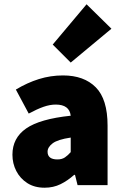

<svg xmlns="http://www.w3.org/2000/svg" viewBox="-20 -864 576 896"><path d="M188 12Q141 12 107.5 -9.5Q74 -31 56 -66Q38 -101 38 -142Q38 -220 102 -264.5Q166 -309 310 -324Q304 -376 240 -376Q213 -376 183 -365.5Q153 -355 114 -334L54 -446Q107 -478 161.5 -495Q216 -512 274 -512Q372 -512 427 -456.5Q482 -401 482 -278V0H342L330 -48H326Q296 -21 262.5 -4.5Q229 12 188 12ZM248 -120Q269 -120 283 -129.5Q297 -139 310 -154V-222Q249 -213 225.5 -195Q202 -177 202 -156Q202 -120 248 -120ZM310 -572 226 -656 384 -844 500 -730Z"/></svg>

Font: Assistant ExtraBold
Style: Regular
Weight: 800
Designer: Hebrew By Ben Nathan, Latin by Paul Hunt
Version: Version 3.000